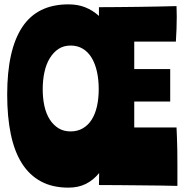

<svg xmlns="http://www.w3.org/2000/svg" viewBox="-20 -850 850 881"><path d="M794 3Q766 2 721.5 1.5Q677 1 626.5 0.5Q576 0 525 -0.5Q474 -1 434 -1Q434 -11 434.5 -25Q435 -39 435 -56Q408 -23 373.5 -6Q339 11 294 11Q221 11 168 -17.5Q115 -46 80.5 -100.5Q46 -155 29.5 -234.5Q13 -314 13 -416Q13 -621 82 -725.5Q151 -830 294 -830Q337 -830 371 -816.5Q405 -803 434 -777V-817Q473 -817 518.5 -817.5Q564 -818 611 -818.5Q658 -819 703.5 -820Q749 -821 790 -822Q790 -809 790.5 -799.5Q791 -790 791 -773Q791 -748 790 -718Q789 -688 787 -659H596V-533H761V-384H596V-265H790Q791 -242 792 -218Q793 -194 793.5 -164Q794 -134 794 -93.5Q794 -53 794 3ZM304 -247Q336 -247 360.5 -261.5Q385 -276 401 -301.5Q417 -327 425 -362.5Q433 -398 433 -441Q433 -484 425 -520.5Q417 -557 401 -584Q385 -611 360.5 -626Q336 -641 304 -641Q272 -641 248.5 -625.5Q225 -610 208.5 -583Q192 -556 184 -519.5Q176 -483 176 -441Q176 -398 184 -362.5Q192 -327 208.5 -301.5Q225 -276 248.5 -261.5Q272 -247 304 -247Z"/></svg>

Font: Ranchers
Style: Regular
Weight: 400
Designer: Pablo Impallari, Brenda Gallo
Foundry: Pablo Impallari, Brenda Gallo
Version: Version 1.000; ttfautohint (v0.8) -G 200 -r 50